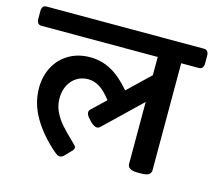

<svg xmlns="http://www.w3.org/2000/svg" viewBox="-126 -746 985 884"><g transform="rotate(15 366.5 -304.5)"><path d="M764.2 -602.5V-565.9Q764.2 -552.7 758.5 -545.4Q752.9 -538.1 742.2 -538.1H657.7V-28.3Q657.7 0 612.8 0H591.3Q569.3 0 557.6 -7.6Q545.9 -15.1 545.9 -28.3V-323.7L372.6 -157.2Q366.2 -151.9 358.9 -151.9Q346.2 -151.9 327.1 -169.9L319.8 -178.2Q302.2 -195.3 302.2 -209.5Q302.2 -217.3 308.1 -223.1L374 -286.1Q344.7 -323.7 318.6 -340.1Q292.5 -356.4 264.2 -356.4Q233.4 -356.4 209.5 -341.3Q185.5 -326.2 171.9 -299.1Q158.2 -272 158.2 -238.3Q158.2 -204.1 172.1 -174.6Q186 -145 209.2 -118.7Q232.4 -92.3 272.5 -54.2L278.8 -47.9Q285.6 -42.5 285.6 -35.2Q285.6 -26.4 273.4 -15.1L247.6 11.7Q238.3 21 227.5 21Q218.3 21 208.5 12.2L203.1 8.3Q133.3 -51.8 94 -118.9Q54.7 -186 54.7 -258.8Q54.7 -315.4 78.6 -360.4Q102.5 -405.3 146.2 -430.9Q189.9 -456.5 246.6 -456.5Q300.8 -456.5 347.4 -431.2Q394 -405.8 440.9 -350.6L545.9 -451.2V-538.1H-8.8Q-19.5 -538.1 -25.1 -545.4Q-30.8 -552.7 -30.8 -565.9V-602.5Q-30.8 -629.9 -8.8 -629.9H742.2Q752.9 -629.9 758.5 -622.8Q764.2 -615.7 764.2 -602.5Z"/></g></svg>

Font: Jaldi
Style: Bold
Weight: 400
Designer: Pablo Cosgaya and Nicolas Silva
Foundry: Omnibus-Type
Version: Version 1.007